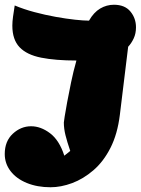

<svg xmlns="http://www.w3.org/2000/svg" viewBox="-20 -744 593 809"><path d="M193 45Q137 45 93 27Q49 9 24.5 -23Q0 -55 0 -95Q0 -149 34 -180.5Q68 -212 111 -212Q152 -212 191 -182.5Q230 -153 251 -88L276 -108Q263 -146 256 -174Q249 -202 249 -228Q249 -230 252.5 -253Q256 -276 263 -313.5Q270 -351 279.5 -397Q289 -443 302 -489Q214 -489 153.5 -501Q93 -513 62.5 -545Q32 -577 32 -636Q32 -653 35 -674.5Q38 -696 42 -721Q80 -705 125 -693Q170 -681 214.5 -673Q259 -665 296 -661Q333 -657 355 -657Q375 -692 402 -708Q429 -724 460 -724Q506 -724 529.5 -695.5Q553 -667 553 -629Q553 -603 543.5 -582.5Q534 -562 520 -547L485 -260Q475 -179 445.5 -121Q416 -63 373.5 -26.5Q331 10 284 27.5Q237 45 193 45Z"/></svg>

Font: Lemon
Style: Regular
Weight: 400
Designer: Eduardo Rodriguez Tunni
Foundry: Eduardo Rodriguez Tunni
Version: Version 1.003; ttfautohint (v1.8.4.7-5d5b);gftools[0.9.24]